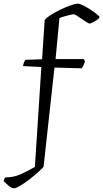

<svg xmlns="http://www.w3.org/2000/svg" viewBox="-86 -820 559 1040"><path d="M-12 200Q-22 200 -39.5 185.5Q-57 171 -66 161Q-64 148 -57 141Q-13 141 24.5 124.5Q62 108 103 84L138 -457L39 -462Q42 -484 52 -496L142 -499L156 -711Q162 -721 184.5 -736Q207 -751 236.5 -765.5Q266 -780 293.5 -790Q321 -800 336 -800Q346 -800 365 -790.5Q384 -781 404.5 -767.5Q425 -754 439 -742.5Q453 -731 453 -727Q453 -723 443.5 -715.5Q434 -708 422 -701.5Q410 -695 400 -692Q396 -692 384 -699.5Q372 -707 357.5 -717Q343 -727 330.5 -735Q318 -743 312 -743Q308 -743 294 -739.5Q280 -736 263.5 -731.5Q247 -727 236 -722L215 -500H367L374 -489Q370 -468 356 -450L209 -454L150 84Q138 97 116 116.5Q94 136 69 155Q44 174 22 187Q0 200 -12 200Z"/></svg>

Font: Texturina 72pt Light
Style: Regular
Weight: 300
Designer: Guillermo Torres Carreño
Foundry: Omnibus-Type
Version: Version 1.002; ttfautohint (v1.8.3)